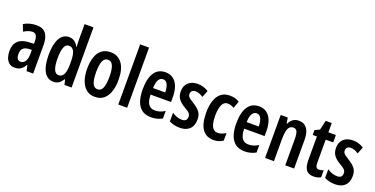

<svg xmlns="http://www.w3.org/2000/svg" viewBox="-25 -1515 4447 2279"><g transform="rotate(20 2199.0 -375.0)"><path d="M234 -553Q312 -553 350 -504.5Q388 -456 388 -362V0H305L288 -73H285Q262 -31 231.5 -10.5Q201 10 155 10Q111 10 83.5 -13.5Q56 -37 43.5 -75Q31 -113 31 -157Q31 -240 77.5 -284Q124 -328 211 -332L276 -335V-362Q276 -413 261 -438Q246 -463 212 -463Q166 -463 104 -426L72 -510Q142 -553 234 -553ZM236 -256Q144 -251 144 -161Q144 -80 199 -80Q234 -80 255.5 -114Q277 -148 277 -207V-259Z M644 10Q566 10 525 -63.5Q484 -137 484 -272Q484 -406 525 -479.5Q566 -553 641 -553Q719 -553 760 -474H765Q763 -502 762 -523Q761 -544 761 -559V-760H873V0H783L768 -63H761Q738 -26 711 -8Q684 10 644 10ZM676 -84Q719 -84 740 -125Q761 -166 761 -252V-283Q761 -372 740.5 -414Q720 -456 675 -456Q635 -456 616.5 -409Q598 -362 598 -272Q598 -84 676 -84Z M1366 -273Q1366 -194 1345.5 -130Q1325 -66 1281.5 -28Q1238 10 1167 10Q1100 10 1056.5 -27.5Q1013 -65 991.5 -129Q970 -193 970 -273Q970 -358 991 -421Q1012 -484 1056 -518.5Q1100 -553 1169 -553Q1260 -553 1313 -481.5Q1366 -410 1366 -273ZM1084 -271Q1084 -179 1104 -132Q1124 -85 1168 -85Q1212 -85 1232 -132Q1252 -179 1252 -273Q1252 -365 1232 -411.5Q1212 -458 1168 -458Q1124 -458 1104 -412Q1084 -366 1084 -271Z M1575 0H1463V-760H1575Z M1861 -552Q1920 -552 1960 -521.5Q2000 -491 2020.5 -436Q2041 -381 2041 -309V-242H1783Q1785 -82 1892 -82Q1925 -82 1955 -91Q1985 -100 2018 -121V-26Q1957 10 1878 10Q1805 10 1759.5 -25Q1714 -60 1693.5 -122.5Q1673 -185 1673 -268Q1673 -406 1720.5 -479Q1768 -552 1861 -552ZM1863 -464Q1827 -464 1806.5 -431Q1786 -398 1784 -325H1937Q1937 -386 1918.5 -425Q1900 -464 1863 -464Z M2408 -154Q2408 -74 2364 -32Q2320 10 2242 10Q2203 10 2169 2Q2135 -6 2107 -21V-131Q2131 -113 2165 -100.5Q2199 -88 2233 -88Q2297 -88 2297 -148Q2297 -173 2280.5 -192Q2264 -211 2215 -238Q2164 -267 2135 -305Q2106 -343 2106 -404Q2106 -472 2149.5 -512.5Q2193 -553 2267 -553Q2305 -553 2338.5 -543Q2372 -533 2404 -513L2370 -426Q2348 -442 2323 -451.5Q2298 -461 2272 -461Q2244 -461 2229 -446.5Q2214 -432 2214 -408Q2214 -391 2220.5 -379Q2227 -367 2245 -353.5Q2263 -340 2296 -320Q2346 -290 2377 -253Q2408 -216 2408 -154Z M2670 10Q2476 10 2476 -269Q2476 -354 2497 -418Q2518 -482 2561.5 -517.5Q2605 -553 2672 -553Q2710 -553 2739.5 -545Q2769 -537 2795 -521L2763 -431Q2720 -456 2681 -456Q2636 -456 2612.5 -408.5Q2589 -361 2589 -269Q2589 -87 2683 -87Q2733 -87 2786 -121V-26Q2761 -8 2730.5 1Q2700 10 2670 10Z M3043 -552Q3102 -552 3142 -521.5Q3182 -491 3202.5 -436Q3223 -381 3223 -309V-242H2965Q2967 -82 3074 -82Q3107 -82 3137 -91Q3167 -100 3200 -121V-26Q3139 10 3060 10Q2987 10 2941.5 -25Q2896 -60 2875.5 -122.5Q2855 -185 2855 -268Q2855 -406 2902.5 -479Q2950 -552 3043 -552ZM3045 -464Q3009 -464 2988.5 -431Q2968 -398 2966 -325H3119Q3119 -386 3100.5 -425Q3082 -464 3045 -464Z M3545 -553Q3612 -553 3648 -505Q3684 -457 3684 -363V0H3572V-333Q3572 -393 3559 -423.5Q3546 -454 3512 -454Q3466 -454 3447.5 -411.5Q3429 -369 3429 -269V0H3317V-543H3406L3418 -472H3425Q3462 -553 3545 -553Z M3965 -88Q3991 -88 4021 -101V-12Q4002 -1 3979 4.5Q3956 10 3929 10Q3865 10 3836.5 -30Q3808 -70 3808 -152V-450H3755V-511L3815 -540L3843 -660H3919V-543H4014V-450H3919V-159Q3919 -123 3929 -105.5Q3939 -88 3965 -88Z M4369 -154Q4369 -74 4325 -32Q4281 10 4203 10Q4164 10 4130 2Q4096 -6 4068 -21V-131Q4092 -113 4126 -100.5Q4160 -88 4194 -88Q4258 -88 4258 -148Q4258 -173 4241.5 -192Q4225 -211 4176 -238Q4125 -267 4096 -305Q4067 -343 4067 -404Q4067 -472 4110.5 -512.5Q4154 -553 4228 -553Q4266 -553 4299.5 -543Q4333 -533 4365 -513L4331 -426Q4309 -442 4284 -451.5Q4259 -461 4233 -461Q4205 -461 4190 -446.5Q4175 -432 4175 -408Q4175 -391 4181.5 -379Q4188 -367 4206 -353.5Q4224 -340 4257 -320Q4307 -290 4338 -253Q4369 -216 4369 -154Z"/></g></svg>

Font: Noto Sans Devanagari UI ExtraCondensed SemiBold
Style: Regular
Weight: 600
Width: 2
Designer: Jelle Bosma - Monotype Design Team
Foundry: Monotype Imaging Inc.
Version: Version 2.004; ttfautohint (v1.8.4.7-5d5b)